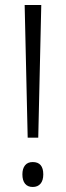

<svg xmlns="http://www.w3.org/2000/svg" viewBox="-20 -734 261 763"><path d="M90 -187 78 -714H144L132 -187ZM110 -90Q152 -90 152 -41Q152 -17 141 -4Q130 9 110 9Q90 9 79.5 -4Q69 -17 69 -41Q69 -64 79.5 -77Q90 -90 110 -90Z"/></svg>

Font: Noto Sans Display Light Narrow
Style: Regular
Weight: 300
Width: 4
Designer: Monotype Design team
Foundry: Monotype Imaging Inc.
Version: Version 1.000